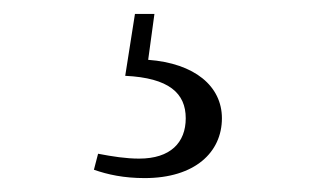

<svg xmlns="http://www.w3.org/2000/svg" viewBox="-20 -21 472 276"><path d="M160 88C223 91 247 113 247 149C247 184 225 207 180 207C161 207 142 204 121 200L115 223C135 230 158 235 188 235C260 235 299 198 299 149C299 103 260 70 193 65L202 -1H174Z"/></svg>

Font: Noto Serif CJK SC Light
Style: Regular
Weight: 300
Designer: Ryoko NISHIZUKA 西塚涼子 (kana & ideographs); Frank Grießhammer (Latin, Greek & Cyrillic); Wenlong ZHANG 张文龙 (bopomofo); San
Foundry: Adobe
Version: Version 2.001;hotconv 1.1.0;makeotfexe 2.6.0